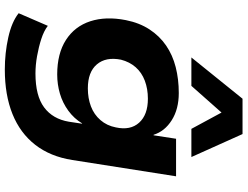

<svg xmlns="http://www.w3.org/2000/svg" viewBox="-132 -680 1002 777"><g transform="rotate(90 368.5 -291.0)"><path d="M261 190Q194 190 131 176Q68 162 33 134L84 16Q105 32 137.5 42.5Q170 53 206.5 59.5Q243 66 277 66Q367 66 414 31Q461 -4 472 -69L480 -122L479 -123Q459 -90 427.5 -67Q396 -44 358.5 -33Q321 -22 281 -22Q196 -22 141 -57.5Q86 -93 65.5 -156Q45 -219 61 -300Q72 -355 98.5 -395.5Q125 -436 163.5 -462.5Q202 -489 251 -501.5Q300 -514 356 -514Q421 -514 466 -485.5Q511 -457 525 -412H527L541 -503H693L627 -83Q613 6 565.5 67Q518 128 441 159Q364 190 261 190ZM337 -146Q377 -146 410 -158.5Q443 -171 465.5 -197Q488 -223 495 -259Q508 -318 476 -353.5Q444 -389 379 -389Q339 -389 306 -376.5Q273 -364 251.5 -339.5Q230 -315 221 -280Q209 -219 240 -182.5Q271 -146 337 -146ZM212 -565 379 -772H522L615 -565H501L435 -687L327 -565Z"/></g></svg>

Font: Nunito Sans 7pt SemiExpanded ExtraBold
Style: Italic
Weight: 800
Width: 6
Italic angle: -9°
Designer: Vernon Adams
Foundry: Vernon Adams
Version: Version 3.101;gftools[0.9.27]